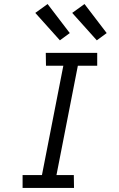

<svg xmlns="http://www.w3.org/2000/svg" viewBox="-20 -932 590 952"><path d="M347 0H92V-64H188L294 -606H208L207 -670H462V-606H366L260 -64H346ZM460 -732 338 -868 399 -912 509 -768ZM277 -732 155 -868 216 -912 326 -768Z"/></svg>

Font: Lode Term
Style: Italic
Weight: 400
Italic angle: -11°
Monospace: yes
Designer: Belleve Invis
Foundry: Belleve Invis
Version: Version 29.2.0